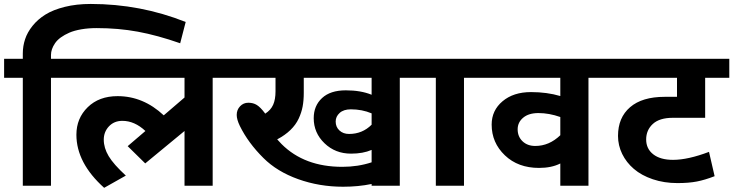

<svg xmlns="http://www.w3.org/2000/svg" viewBox="-35 -921 3636 952"><path d="M78.1 0V-535.2H-14.6V-629.4H78.1V-656.2Q78.1 -692.4 89.4 -726.6Q100.6 -760.7 126.5 -793Q152.3 -825.2 190.4 -848.9Q228.5 -872.6 286.4 -887Q344.2 -901.4 415 -901.4Q661.1 -901.4 885.7 -812L858.4 -706.5Q745.1 -746.1 648.4 -763.9Q551.8 -781.7 444.3 -781.7Q402.8 -781.7 367.9 -775.6Q333 -769.5 308.8 -759Q284.7 -748.5 266.6 -735.4Q248.5 -722.2 238 -706.8Q227.5 -691.4 222.7 -677Q217.8 -662.6 217.8 -648.4V-629.4H332.5V-535.2H217.8V0Z M588.9 -50.3 481.4 10.3Q343.8 -113.3 343.8 -252.9Q343.8 -334.5 399.9 -389.4Q456.1 -444.3 547.9 -444.3Q675.3 -444.3 776.9 -349.1L879.9 -437.5V-535.2H290.5V-629.4H1133.8V-535.2H1019.5V0H879.9V-271.5L685.1 -110.8L598.1 -196.3L686 -271.5Q632.3 -321.8 571.8 -321.8Q530.8 -321.8 505.1 -294.4Q479.5 -267.1 479.5 -228.5Q479.5 -187.5 503.7 -147Q527.8 -106.4 588.9 -50.3Z M1662.1 -93.8Q1740.2 -93.8 1807.6 -116.2V-177.7Q1765.1 -159.2 1705.6 -159.2Q1627.4 -159.2 1574 -210.7Q1520.5 -262.2 1520.5 -335Q1520.5 -396.5 1561.8 -434.8Q1603 -473.1 1679.7 -473.1Q1753.9 -473.1 1807.6 -451.2V-535.2H1471.2V-460.4Q1471.2 -423.3 1465.6 -393.1Q1460 -362.8 1445.8 -332.5Q1431.6 -302.2 1405 -276.4Q1378.4 -250.5 1339.4 -230Q1350.6 -217.8 1361.3 -206.5Q1474.1 -93.8 1662.1 -93.8ZM1695.8 -256.8Q1761.7 -256.8 1807.6 -302.7V-358.9Q1760.7 -378.9 1704.6 -378.9Q1668.9 -378.9 1649.2 -361.1Q1629.4 -343.3 1629.4 -318.4Q1629.4 -291.5 1647.9 -274.2Q1666.5 -256.8 1695.8 -256.8ZM1807.6 0V-8.8Q1741.7 4.9 1666 4.9Q1548.3 4.9 1443.4 -32.7Q1338.4 -70.3 1271 -137.7Q1195.3 -212.9 1154.3 -296.4Q1138.7 -328.6 1138.7 -351.1Q1138.7 -376.5 1155.3 -394Q1171.9 -411.6 1196.3 -411.6Q1220.7 -411.6 1238.5 -400.4Q1256.3 -389.2 1277.3 -361.3L1279.8 -357.4Q1307.6 -375 1319.3 -401.4Q1331.1 -427.7 1331.1 -468.3V-535.2H1104.5V-629.4H2062.5V-535.2H1947.3V0Z M2126 0V-535.2H2033.2V-629.4H2380.4V-535.2H2265.6V0Z M2743.2 0V-110.4Q2699.7 -88.4 2637.7 -88.4Q2533.7 -88.4 2468.3 -150.9Q2402.8 -213.4 2402.8 -303.2Q2402.8 -373.5 2456.8 -418.9Q2510.7 -464.4 2598.1 -464.4Q2677.2 -464.4 2743.2 -444.8V-535.2H2351.1V-629.4H2997.6V-535.2H2882.8V0ZM2619.1 -197.3Q2688 -197.3 2743.2 -250.5V-340.8Q2687.5 -360.4 2634.8 -360.4Q2586.4 -360.4 2559.1 -337.4Q2531.7 -314.5 2531.7 -279.8Q2531.7 -243.7 2555.9 -220.5Q2580.1 -197.3 2619.1 -197.3Z M3324.2 -13.2Q3257.8 -13.2 3201.7 -32.2Q3145.5 -51.3 3108.2 -83.3Q3070.8 -115.2 3050 -157.7Q3029.3 -200.2 3029.3 -247.1Q3029.3 -337.9 3089.1 -389.4Q3148.9 -440.9 3260.7 -440.9H3321.8V-535.2H2968.3V-629.4H3581.1V-535.2H3461.4V-336.9H3301.3Q3234.9 -336.9 3201.9 -306.4Q3168.9 -275.9 3168.9 -229.5Q3168.9 -183.1 3204.1 -155.8Q3239.3 -128.4 3302.2 -128.4Q3376 -128.4 3480.5 -168L3508.3 -47.4Q3460.4 -28.8 3420.2 -21Q3379.9 -13.2 3324.2 -13.2Z"/></svg>

Font: Khula Bold
Style: Regular
Weight: 700
Designer: Erin McLaughlin, Steve Matteson
Version: Version 1.000;PS 1.0;hotconv 1.0.72;makeotf.lib2.5.5900